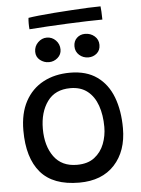

<svg xmlns="http://www.w3.org/2000/svg" viewBox="-58 -898 703 958"><g transform="rotate(-5 293.0 -418.5)"><path d="M300.5 15.5Q169 15.5 106.8 -57.5Q44.5 -130.5 44.5 -267.5Q44.5 -354 76.8 -413.5Q109 -473 166.8 -504Q224.5 -535 301.5 -535Q383 -535 436 -497.2Q489 -459.5 514.8 -392Q540.5 -324.5 540.5 -236Q540.5 -121.5 477.2 -53Q414 15.5 300.5 15.5ZM296.5 -74Q351 -74 384.2 -99.8Q417.5 -125.5 433 -165.8Q448.5 -206 448.5 -250.5Q448.5 -310.5 432 -357.5Q415.5 -404.5 381.8 -431.2Q348 -458 296.5 -458Q219.5 -458 180.8 -404.2Q142 -350.5 142 -267.5Q142 -182 181.2 -128Q220.5 -74 296.5 -74ZM400 -603Q373.5 -603 354.2 -620.2Q335 -637.5 335 -664Q335 -690 351.8 -705.8Q368.5 -721.5 393 -721.5Q420.5 -721.5 440.2 -704.5Q460 -687.5 460 -660.5Q460 -633.5 442 -618.2Q424 -603 400 -603ZM201.5 -596.5Q177 -596.5 157.2 -612.2Q137.5 -628 137.5 -654Q137.5 -681.5 156.8 -700.5Q176 -719.5 201 -719.5Q227.5 -719.5 246 -700.5Q264.5 -681.5 264.5 -654.5Q264.5 -629.5 245.5 -613Q226.5 -596.5 201.5 -596.5ZM485.5 -785Q453 -785 407.2 -783.5Q361.5 -782 309.8 -779.8Q258 -777.5 208.2 -774.5Q158.5 -771.5 119 -768.5Q117.5 -782.5 117.5 -797.8Q117.5 -813 119 -825.5Q136 -828.5 170.2 -832.2Q204.5 -836 248 -839.2Q291.5 -842.5 336 -845.2Q380.5 -848 419 -849.8Q457.5 -851.5 482 -851.5Q483 -844.5 484.2 -825Q485.5 -805.5 485.5 -785Z"/></g></svg>

Font: Grandstander
Style: Regular
Weight: 400
Designer: Tyler Finck
Foundry: Etcetera Type Co
Version: Version 1.200; ttfautohint (v1.8.3)